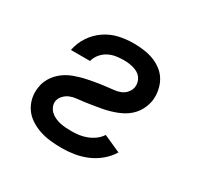

<svg xmlns="http://www.w3.org/2000/svg" viewBox="-124 -679 847 827"><g transform="rotate(30 300.0 -265.0)"><path d="M274 8Q246 8 218 5Q190 2 164.5 -6.5Q139 -15 116.5 -29.5Q94 -44 79 -65.5Q64 -87 58 -114Q52 -141 57 -169Q59 -185 65.5 -200Q72 -215 81.5 -228Q91 -241 103.5 -252Q116 -263 130.5 -271.5Q145 -280 160 -285.5Q175 -291 190.5 -295.5Q206 -300 221.5 -303Q237 -306 252.5 -309Q268 -312 283.5 -314Q299 -316 314.5 -318Q330 -320 345.5 -321.5Q361 -323 376.5 -329Q392 -335 403 -348Q414 -361 417 -376Q419 -389 416 -401Q413 -413 406 -422.5Q399 -432 389 -438Q379 -444 367 -447.5Q355 -451 342.5 -452.5Q330 -454 318 -454Q299 -454 279.5 -451Q260 -448 242.5 -439Q225 -430 211.5 -414Q198 -398 193 -378H98Q105 -415 126 -447Q147 -479 178.5 -500.5Q210 -522 246 -530Q282 -538 318 -538Q344 -538 370 -534.5Q396 -531 419.5 -522Q443 -513 462.5 -497.5Q482 -482 494 -460.5Q506 -439 510.5 -413Q515 -387 511 -361Q508 -346 502 -331Q496 -316 486.5 -302.5Q477 -289 464.5 -278Q452 -267 438 -259Q424 -251 408.5 -245Q393 -239 377.5 -234.5Q362 -230 346.5 -227Q331 -224 315.5 -221.5Q300 -219 284.5 -216.5Q269 -214 253.5 -212Q238 -210 222.5 -208.5Q207 -207 192 -201Q177 -195 165 -182.5Q153 -170 150 -154Q148 -140 153.5 -127Q159 -114 168.5 -105Q178 -96 191 -90Q204 -84 217.5 -81Q231 -78 245.5 -77Q260 -76 274 -76Q293 -76 311.5 -78.5Q330 -81 348.5 -88Q367 -95 383.5 -107Q400 -119 411 -136L496 -98Q479 -70 453 -48.5Q427 -27 397 -14.5Q367 -2 336 3Q305 8 274 8Z"/></g></svg>

Font: Iosevka Curly Medium Extended
Style: Italic
Weight: 500
Width: 7
Italic angle: -9°
Monospace: yes
Designer: Belleve Invis
Foundry: Belleve Invis
Version: Version 11.1.0; ttfautohint (v1.8.3)